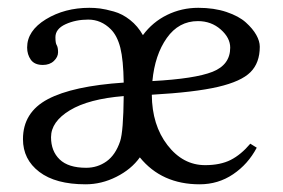

<svg xmlns="http://www.w3.org/2000/svg" viewBox="-20 -462 728 494"><path d="M265.1 -386.7Q240.2 -411.6 207 -411.6Q174.8 -411.6 148.7 -399.7Q122.6 -387.7 122.6 -366.2Q122.6 -350.6 126 -345.7Q129.4 -339.8 129.4 -327.6Q129.4 -315.4 118.7 -305.2Q107.9 -294.9 90.3 -294.9Q68.8 -294.9 59.3 -308.3Q49.8 -321.8 49.8 -339.8Q49.8 -382.8 98.1 -412.4Q146.5 -441.9 210 -441.9Q223.6 -441.9 237.3 -440.2Q251 -438.5 272.9 -432.4Q294.9 -426.3 314.7 -410.6Q334.5 -395 347.7 -371.6Q372.6 -405.3 409.9 -423.6Q447.3 -441.9 490.2 -441.9Q530.8 -441.9 562.7 -431.2Q594.7 -420.4 612.5 -404.3Q630.4 -388.2 639.4 -372.1Q648.4 -356 648.4 -341.8Q648.4 -300.3 624.5 -276.4Q600.6 -252.4 541 -238.5Q481.4 -224.6 370.6 -218.3Q371.1 -140.1 410.9 -88.6Q450.7 -37.1 507.8 -37.1Q546.9 -37.1 573.5 -50.5Q600.1 -64 624 -92.3L640.6 -82Q618.2 -39.6 579.8 -13.7Q541.5 12.2 493.7 12.2Q396 12.2 339.8 -57.1Q317.9 -26.4 279.5 -7.1Q241.2 12.2 200.2 12.2Q123 12.2 81.1 -19.8Q39.1 -51.8 39.1 -104Q39.1 -172.9 103 -206.8Q167 -240.7 298.3 -249.5Q297.4 -308.1 289.6 -339.1Q281.7 -370.1 265.1 -386.7ZM298.3 -214.8Q208 -207.5 159.7 -178.2Q111.3 -148.9 111.3 -108.9Q111.3 -73.2 133.5 -51.8Q155.8 -30.3 201.7 -30.3Q231 -30.3 254.2 -46.9Q277.3 -63.5 289.1 -98.6Q297.4 -123.5 298.3 -214.8ZM372.1 -253.4Q481.4 -259.3 526.9 -277.3Q572.3 -295.4 572.3 -339.4Q572.3 -364.7 547.9 -386.2Q523.4 -407.7 489.3 -407.7Q439.9 -407.7 409.2 -364.3Q378.4 -320.8 372.1 -253.4Z"/></svg>

Font: Libertinage
Style: l
Weight: 400
Designer: OSP
Foundry: OSP
Version: Version 1.0; 2008; OFL relea